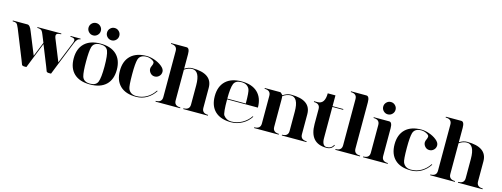

<svg xmlns="http://www.w3.org/2000/svg" viewBox="-27 -1545 6146 2352"><g transform="rotate(15 3046.0 -368.5)"><path d="M610.4 0H579.1Q561.5 0 552.7 -10.7Q551.8 -12.7 529.3 -72.3L427.7 -325.2L354.5 -142.6L297.9 0H266.6Q249 0 240.2 -10.7Q239.3 -12.7 216.8 -72.3L72.3 -431.6Q52.7 -480.5 37.1 -489.3Q23.4 -498 -9.8 -498V-507.8H175.8Q209 -507.8 235.4 -435.5L348.6 -157.2L422.9 -339.8L385.7 -431.6Q372.1 -466.8 362.3 -478.5Q345.7 -498 302.7 -498V-507.8H605.5V-498Q543 -498 543 -465.8Q543 -450.2 548.8 -435.5L661.1 -157.2L773.4 -435.5Q780.3 -452.1 780.3 -466.8Q780.3 -498 722.7 -498V-507.8H849.6V-498Q807.6 -497.1 783.2 -431.6L667 -142.6Z M1165.5 -608.9Q1142.6 -631.8 1142.6 -664.1Q1142.6 -696.3 1165.5 -719.2Q1188.5 -742.2 1220.7 -742.2Q1252.9 -742.2 1275.9 -719.2Q1298.8 -696.3 1298.8 -664.1Q1298.8 -631.8 1275.9 -608.9Q1252.9 -585.9 1220.7 -585.9Q1188.5 -585.9 1165.5 -608.9ZM931.2 -608.9Q908.2 -631.8 908.2 -664.1Q908.2 -696.3 931.2 -719.2Q954.1 -742.2 986.3 -742.2Q1018.6 -742.2 1041.5 -719.2Q1064.5 -696.3 1064.5 -664.1Q1064.5 -631.8 1041.5 -608.9Q1018.6 -585.9 986.3 -585.9Q954.1 -585.9 931.2 -608.9ZM1103.5 -4.9Q1177.7 -4.9 1199.2 -56.6Q1220.7 -109.4 1220.7 -253.9Q1220.7 -398.4 1199.2 -451.2Q1177.7 -502.9 1103.5 -502.9Q1019.5 -502.9 1001 -438.5Q986.3 -386.7 986.3 -253.9Q986.3 -121.1 1001 -69.3Q1019.5 -4.9 1103.5 -4.9ZM1103.5 4.9Q971.7 4.9 900.4 -62.5Q830.1 -129.9 830.1 -253.9Q830.1 -377 901.4 -445.3Q972.7 -512.7 1103.5 -512.7Q1234.4 -512.7 1305.7 -445.3Q1377 -377 1377 -253.9Q1377 -129.9 1306.6 -62.5Q1235.4 4.9 1103.5 4.9Z M1688.5 4.9Q1556.6 4.9 1486.3 -62.5Q1416 -129.9 1416 -253.9Q1416 -377 1487.3 -445.3Q1558.6 -512.7 1689.5 -512.7Q1732.4 -512.7 1786.6 -494.6Q1840.8 -476.6 1882.3 -443.4Q1923.8 -410.2 1923.8 -375Q1923.8 -340.8 1900.4 -317.9Q1877 -294.9 1844.7 -294.9Q1811.5 -294.9 1789.6 -319.3Q1767.6 -343.8 1767.6 -373Q1767.6 -390.6 1778.3 -411.6Q1789.1 -432.6 1789.1 -451.2Q1789.1 -468.8 1756.3 -485.8Q1723.6 -502.9 1689.5 -502.9Q1605.5 -502.9 1586.9 -438.5Q1572.3 -386.7 1572.3 -253.9Q1572.3 -98.6 1586.9 -66.4Q1614.3 -4.9 1688.5 -4.9Q1760.7 -4.9 1820.3 -40Q1879.9 -75.2 1918.9 -135.7L1926.8 -130.9Q1886.7 -68.4 1825.2 -31.7Q1763.7 4.9 1688.5 4.9Z M2013.7 -664.1Q2013.7 -732.4 1935.5 -732.4V-742.2H2130.9Q2169.9 -742.2 2169.9 -664.1V-480.5Q2218.8 -512.7 2267.6 -512.7Q2521.5 -512.7 2521.5 -332V-78.1Q2521.5 -9.8 2599.6 -9.8V0H2287.1V-9.8Q2365.2 -9.8 2365.2 -78.1V-322.3Q2365.2 -502.9 2267.6 -502.9Q2217.8 -502.9 2169.9 -467.8V-78.1Q2169.9 -9.8 2248 -9.8V0H1935.5V-9.8Q2013.7 -9.8 2013.7 -78.1Z M2775.4 -263.7H3009.8Q3009.8 -412.1 2995.1 -443.4Q2967.8 -502.9 2892.6 -502.9Q2818.4 -502.9 2796.9 -453.1Q2775.4 -401.4 2775.4 -263.7ZM2892.6 4.9Q2760.7 4.9 2689.5 -62.5Q2619.1 -129.9 2619.1 -253.9Q2619.1 -377 2690.4 -445.3Q2761.7 -512.7 2892.6 -512.7Q3023.4 -512.7 3094.7 -445.3Q3166 -377 3166 -253.9H2775.4Q2775.4 -81.1 2794.9 -53.7Q2831.1 -4.9 2892.6 -4.9Q2965.8 -4.9 3030.3 -41Q3094.7 -77.1 3132.8 -135.7L3140.6 -130.9Q3101.6 -69.3 3035.2 -32.2Q2968.8 4.9 2892.6 4.9Z M3419.9 -429.7V-78.1Q3419.9 -9.8 3498 -9.8V0H3185.5V-9.8Q3263.7 -9.8 3263.7 -78.1V-429.7Q3263.7 -498 3185.5 -498V-507.8H3380.9Q3389.6 -507.8 3401.9 -492.7Q3414.1 -477.5 3416 -477.5Q3468.8 -512.7 3517.6 -512.7Q3771.5 -512.7 3771.5 -332V-78.1Q3771.5 -9.8 3849.6 -9.8V0H3537.1V-9.8Q3615.2 -9.8 3615.2 -78.1V-322.3Q3615.2 -502.9 3517.6 -502.9Q3466.8 -502.9 3418 -466.8Q3419.9 -449.2 3419.9 -429.7Z M4044.9 -105Q4044.9 -4.9 4103.5 -4.9Q4164.1 -4.9 4187.5 -55.7L4196.3 -51.8Q4170.9 4.9 4103.5 4.9Q3888.7 4.9 3888.7 -239.3V-429.7Q3888.7 -498 3810.5 -498V-507.8H3853.5Q3947.3 -507.8 3947.3 -644.5H4044.9V-507.8H4181.6V-498Q4113.3 -498 4044.9 -498Q4044.9 -195.3 4044.9 -105Z M4450.2 -664.1V-78.1Q4450.2 -9.8 4528.3 -9.8V0H4215.8V-9.8Q4293.9 -9.8 4293.9 -78.1V-664.1Q4293.9 -732.4 4215.8 -732.4V-742.2H4411.1Q4450.2 -742.2 4450.2 -664.1Z M4567.4 -507.8H4762.7Q4801.8 -507.8 4801.8 -429.7V-78.1Q4801.8 -9.8 4879.9 -9.8V0H4567.4V-9.8Q4645.5 -9.8 4645.5 -78.1V-429.7Q4645.5 -498 4567.4 -498ZM4668.5 -608.9Q4645.5 -631.8 4645.5 -664.1Q4645.5 -696.3 4668.5 -719.2Q4691.4 -742.2 4723.6 -742.2Q4755.9 -742.2 4778.8 -719.2Q4801.8 -696.3 4801.8 -664.1Q4801.8 -631.8 4778.8 -608.9Q4755.9 -585.9 4723.6 -585.9Q4691.4 -585.9 4668.5 -608.9Z M5171.9 4.9Q5040 4.9 4969.7 -62.5Q4899.4 -129.9 4899.4 -253.9Q4899.4 -377 4970.7 -445.3Q5042 -512.7 5172.9 -512.7Q5215.8 -512.7 5270 -494.6Q5324.2 -476.6 5365.7 -443.4Q5407.2 -410.2 5407.2 -375Q5407.2 -340.8 5383.8 -317.9Q5360.4 -294.9 5328.1 -294.9Q5294.9 -294.9 5272.9 -319.3Q5251 -343.8 5251 -373Q5251 -390.6 5261.7 -411.6Q5272.5 -432.6 5272.5 -451.2Q5272.5 -468.8 5239.7 -485.8Q5207 -502.9 5172.9 -502.9Q5088.9 -502.9 5070.3 -438.5Q5055.7 -386.7 5055.7 -253.9Q5055.7 -98.6 5070.3 -66.4Q5097.7 -4.9 5171.9 -4.9Q5244.1 -4.9 5303.7 -40Q5363.3 -75.2 5402.3 -135.7L5410.2 -130.9Q5370.1 -68.4 5308.6 -31.7Q5247.1 4.9 5171.9 4.9Z M5497.1 -664.1Q5497.1 -732.4 5418.9 -732.4V-742.2H5614.3Q5653.3 -742.2 5653.3 -664.1V-480.5Q5702.1 -512.7 5751 -512.7Q6004.9 -512.7 6004.9 -332V-78.1Q6004.9 -9.8 6083 -9.8V0H5770.5V-9.8Q5848.6 -9.8 5848.6 -78.1V-322.3Q5848.6 -502.9 5751 -502.9Q5701.2 -502.9 5653.3 -467.8V-78.1Q5653.3 -9.8 5731.4 -9.8V0H5418.9V-9.8Q5497.1 -9.8 5497.1 -78.1Z"/></g></svg>

Font: spinwerad
Style: Bold
Weight: 700
Width: 7
Version: Version 0.3